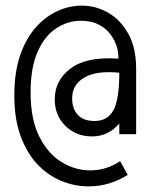

<svg xmlns="http://www.w3.org/2000/svg" viewBox="-20 -653 540 684"><path d="M295 11Q246 11 198.5 -8.5Q151 -28 113.5 -67.5Q76 -107 53.5 -168Q31 -229 31 -313Q31 -396 52 -456.5Q73 -517 108 -556Q143 -595 185.5 -614Q228 -633 271 -633Q321 -633 365 -608Q409 -583 437 -533Q465 -483 465 -408V-175H405V-213Q366 -167 308 -167Q251 -167 213 -204.5Q175 -242 175 -299Q175 -367 232 -409.5Q289 -452 402 -444Q402 -500 366 -539.5Q330 -579 268 -579Q221 -579 180 -552Q139 -525 114 -468.5Q89 -412 89 -324Q89 -228 120 -166.5Q151 -105 199.5 -75.5Q248 -46 301 -46Q359 -46 408 -79L435 -30Q370 11 295 11ZM317 -222Q363 -222 384 -260Q405 -298 405 -394Q323 -402 280 -376.5Q237 -351 237 -303Q237 -266 257 -244Q277 -222 317 -222Z"/></svg>

Font: Ligconsolata
Style: Regular
Weight: 400
Monospace: yes
Designer: Raph Levien, Cyreal, Brenton Simpson
Foundry: Raph Levien, Cyreal, Google
Version: Version 3.001; ttfautohint (v1.8.2.53-6de2)